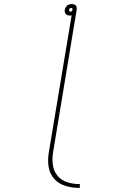

<svg xmlns="http://www.w3.org/2000/svg" viewBox="-20 -755 616 949"><path d="M374 174 375 155Q343 155 313.5 146Q284 137 265 114.5Q246 92 241.5 61.5Q237 31 242 0L359 -707Q360 -714 358 -721.5Q356 -729 349 -732Q342 -735 335 -735Q327 -735 319 -732Q311 -729 306.5 -721.5Q302 -714 300 -707Q299 -699 301.5 -692Q304 -685 310.5 -681.5Q317 -678 325 -678Q330 -678 334 -679L221 0Q215 36 220.5 70.5Q226 105 249 130Q272 155 305.5 164.5Q339 174 374 174ZM328 -697Q325 -697 323 -700Q321 -703 321 -707Q322 -710 325 -713Q328 -716 331 -716Q335 -716 337 -713Q339 -710 338 -707Q338 -703 335 -700Q332 -697 328 -697Z"/></svg>

Font: Iosevka Sparkle Thin Oblique
Style: Regular
Weight: 100
Italic angle: -9°
Designer: Belleve Invis
Foundry: Belleve Invis
Version: Version 4.5.0; ttfautohint (v1.8.3)